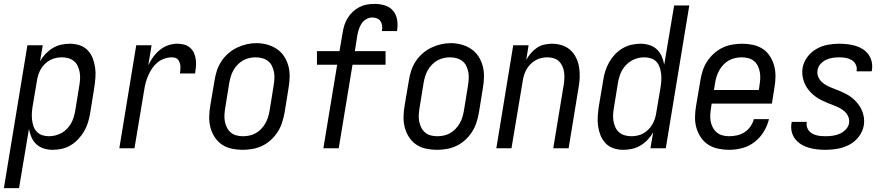

<svg xmlns="http://www.w3.org/2000/svg" viewBox="-46 -763 4566 988"><path d="M-26 205 95 -530H174L160 -448Q172 -469 189 -486.5Q206 -504 226 -516Q246 -528 268.5 -533Q291 -538 314 -538Q340 -538 364 -530Q388 -522 405 -504.5Q422 -487 431 -463.5Q440 -440 443.5 -415Q447 -390 445 -363.5Q443 -337 439 -311L418 -181Q414 -157 407 -133.5Q400 -110 387.5 -88.5Q375 -67 357.5 -48Q340 -29 318.5 -16Q297 -3 273 2.5Q249 8 225 8Q201 8 179 1Q157 -6 141 -21Q125 -36 116 -56.5Q107 -77 103 -100L52 205ZM205 -62Q222 -62 238.5 -66Q255 -70 270.5 -78.5Q286 -87 298.5 -100Q311 -113 319.5 -128Q328 -143 333 -159.5Q338 -176 341 -192L362 -322Q365 -339 366 -357Q367 -375 364 -391.5Q361 -408 354 -423Q347 -438 334.5 -448.5Q322 -459 305.5 -463.5Q289 -468 272 -468Q256 -468 240.5 -464.5Q225 -461 210.5 -453Q196 -445 184 -433Q172 -421 164 -407Q156 -393 151 -377.5Q146 -362 144 -347L122 -217Q119 -199 118 -181Q117 -163 119 -146Q121 -129 126.5 -113Q132 -97 143.5 -85Q155 -73 171 -67.5Q187 -62 205 -62Z M568 0 655 -530H734L717 -427Q728 -450 742.5 -470Q757 -490 776.5 -506Q796 -522 819.5 -530Q843 -538 867 -538Q885 -538 902 -533.5Q919 -529 932 -517.5Q945 -506 952 -490.5Q959 -475 961.5 -457.5Q964 -440 962.5 -421.5Q961 -403 958 -385H880Q881 -394 882 -403.5Q883 -413 882.5 -422Q882 -431 879 -439.5Q876 -448 871 -455Q866 -462 857 -465Q848 -468 839 -468Q820 -468 800.5 -461.5Q781 -455 765 -442Q749 -429 737.5 -412Q726 -395 717.5 -376Q709 -357 704 -338.5Q699 -320 696 -300L646 0Z M1202 8Q1174 8 1146 2Q1118 -4 1096 -19Q1074 -34 1059 -57Q1044 -80 1037 -106.5Q1030 -133 1030.5 -162Q1031 -191 1036 -219L1058 -349Q1062 -375 1070 -399.5Q1078 -424 1092.5 -446.5Q1107 -469 1128 -487.5Q1149 -506 1173 -517.5Q1197 -529 1222 -535Q1247 -541 1273 -541Q1302 -541 1329 -533.5Q1356 -526 1378.5 -511Q1401 -496 1416 -473Q1431 -450 1438 -423.5Q1445 -397 1444.5 -368Q1444 -339 1439 -311L1418 -181Q1413 -155 1405 -130.5Q1397 -106 1382.5 -83.5Q1368 -61 1347.5 -42.5Q1327 -24 1303 -12.5Q1279 -1 1253 3.5Q1227 8 1202 8ZM1204 -62Q1221 -62 1237.5 -65.5Q1254 -69 1269.5 -77.5Q1285 -86 1297.5 -99Q1310 -112 1319 -127.5Q1328 -143 1333 -159Q1338 -175 1341 -192L1362 -322Q1365 -340 1366 -357.5Q1367 -375 1364 -391.5Q1361 -408 1353.5 -423.5Q1346 -439 1333 -449Q1320 -459 1303.5 -463.5Q1287 -468 1269 -468Q1252 -468 1235.5 -464Q1219 -460 1204 -451.5Q1189 -443 1176.5 -430Q1164 -417 1155.5 -402Q1147 -387 1142 -370.5Q1137 -354 1134 -338L1113 -208Q1110 -190 1109 -172.5Q1108 -155 1111 -138.5Q1114 -122 1121.5 -107Q1129 -92 1141 -81.5Q1153 -71 1169.5 -66.5Q1186 -62 1204 -62Z M1618 0 1689 -430H1585V-500H1701L1717 -594Q1720 -614 1726 -633Q1732 -652 1743 -670Q1754 -688 1769.5 -702.5Q1785 -717 1803.5 -726.5Q1822 -736 1841.5 -739.5Q1861 -743 1881 -743Q1908 -743 1933.5 -735.5Q1959 -728 1975.5 -709Q1992 -690 1997 -664Q2002 -638 1998 -611Q1998 -609 1997.5 -607Q1997 -605 1997 -603H1919Q1919 -604 1919 -605Q1919 -606 1920 -607Q1922 -619 1920 -632Q1918 -645 1911.5 -654.5Q1905 -664 1893.5 -668.5Q1882 -673 1869 -673Q1854 -673 1839 -664.5Q1824 -656 1815 -642.5Q1806 -629 1801 -613.5Q1796 -598 1793 -583L1780 -500H1938V-430H1768L1697 0Z M2202 8Q2174 8 2146 2Q2118 -4 2096 -19Q2074 -34 2059 -57Q2044 -80 2037 -106.5Q2030 -133 2030.5 -162Q2031 -191 2036 -219L2058 -349Q2062 -375 2070 -399.5Q2078 -424 2092.5 -446.5Q2107 -469 2128 -487.5Q2149 -506 2173 -517.5Q2197 -529 2222 -535Q2247 -541 2273 -541Q2302 -541 2329 -533.5Q2356 -526 2378.5 -511Q2401 -496 2416 -473Q2431 -450 2438 -423.5Q2445 -397 2444.5 -368Q2444 -339 2439 -311L2418 -181Q2413 -155 2405 -130.5Q2397 -106 2382.5 -83.5Q2368 -61 2347.5 -42.5Q2327 -24 2303 -12.5Q2279 -1 2253 3.5Q2227 8 2202 8ZM2204 -62Q2221 -62 2237.5 -65.5Q2254 -69 2269.5 -77.5Q2285 -86 2297.5 -99Q2310 -112 2319 -127.5Q2328 -143 2333 -159Q2338 -175 2341 -192L2362 -322Q2365 -340 2366 -357.5Q2367 -375 2364 -391.5Q2361 -408 2353.5 -423.5Q2346 -439 2333 -449Q2320 -459 2303.5 -463.5Q2287 -468 2269 -468Q2252 -468 2235.5 -464Q2219 -460 2204 -451.5Q2189 -443 2176.5 -430Q2164 -417 2155.5 -402Q2147 -387 2142 -370.5Q2137 -354 2134 -338L2113 -208Q2110 -190 2109 -172.5Q2108 -155 2111 -138.5Q2114 -122 2121.5 -107Q2129 -92 2141 -81.5Q2153 -71 2169.5 -66.5Q2186 -62 2204 -62Z M2508 0 2595 -530H2674L2662 -455Q2672 -473 2686 -489.5Q2700 -506 2717.5 -517.5Q2735 -529 2755 -533.5Q2775 -538 2795 -538Q2821 -538 2846 -530Q2871 -522 2889.5 -505Q2908 -488 2919 -465Q2930 -442 2934 -416.5Q2938 -391 2937 -364Q2936 -337 2931 -311L2880 0H2801L2854 -322Q2857 -339 2858 -356Q2859 -373 2857 -389.5Q2855 -406 2848.5 -421Q2842 -436 2831 -447Q2820 -458 2804 -463Q2788 -468 2771 -468Q2755 -468 2739.5 -464.5Q2724 -461 2710 -453Q2696 -445 2684 -433Q2672 -421 2664 -407Q2656 -393 2651 -377.5Q2646 -362 2644 -347L2586 0Z M3161 8Q3161 8 3161 8Q3161 8 3161 8Q3161 8 3161 8Q3161 8 3161 8Q3135 8 3111 0Q3087 -8 3070 -26Q3053 -44 3044 -67Q3035 -90 3031.5 -115Q3028 -140 3030 -166.5Q3032 -193 3036 -219L3058 -349Q3061 -373 3068.5 -396.5Q3076 -420 3088 -441.5Q3100 -463 3117.5 -482Q3135 -501 3157 -514Q3179 -527 3203 -532.5Q3227 -538 3250 -538Q3274 -538 3296 -531Q3318 -524 3334 -509Q3350 -494 3359 -473.5Q3368 -453 3372 -430L3423 -735H3501L3380 0H3301L3315 -82Q3303 -61 3286.5 -43.5Q3270 -26 3249.5 -14Q3229 -2 3206.5 3Q3184 8 3161 8ZM3204 -62Q3219 -62 3235 -65.5Q3251 -69 3265 -77Q3279 -85 3291 -97Q3303 -109 3311 -123Q3319 -137 3324 -152.5Q3329 -168 3331 -183L3353 -313Q3356 -331 3357 -349Q3358 -367 3356 -384Q3354 -401 3348.5 -417Q3343 -433 3332 -445Q3321 -457 3304.5 -462.5Q3288 -468 3270 -468Q3253 -468 3236.5 -464Q3220 -460 3205 -451.5Q3190 -443 3177 -430Q3164 -417 3155.5 -402Q3147 -387 3142 -370.5Q3137 -354 3134 -338L3113 -208Q3110 -191 3109 -173Q3108 -155 3111 -138.5Q3114 -122 3121 -107Q3128 -92 3140.5 -81.5Q3153 -71 3169.5 -66.5Q3186 -62 3203 -62Z M3706 8Q3677 8 3649 2Q3621 -4 3598.5 -18.5Q3576 -33 3560.5 -56Q3545 -79 3537.5 -105.5Q3530 -132 3530.5 -161Q3531 -190 3536 -219L3558 -349Q3562 -375 3570 -399.5Q3578 -424 3592.5 -446.5Q3607 -469 3627.5 -487.5Q3648 -506 3672 -517.5Q3696 -529 3722 -533.5Q3748 -538 3773 -538Q3801 -538 3829 -532Q3857 -526 3879.5 -511Q3902 -496 3916.5 -473Q3931 -450 3938 -423.5Q3945 -397 3944.5 -368Q3944 -339 3939 -311L3926 -230H3616L3613 -208Q3610 -190 3609 -172.5Q3608 -155 3611 -138.5Q3614 -122 3622 -107Q3630 -92 3642.5 -81.5Q3655 -71 3671.5 -66.5Q3688 -62 3706 -62Q3726 -62 3746.5 -66.5Q3767 -71 3785 -82.5Q3803 -94 3815.5 -112Q3828 -130 3833 -150H3911Q3903 -116 3884 -85Q3865 -54 3836.5 -32Q3808 -10 3774 -1Q3740 8 3706 8ZM3628 -300H3859L3862 -322Q3865 -340 3866 -357.5Q3867 -375 3864 -391.5Q3861 -408 3854 -423Q3847 -438 3834.5 -448.5Q3822 -459 3805.5 -463.5Q3789 -468 3771 -468Q3755 -468 3738 -464.5Q3721 -461 3705.5 -452.5Q3690 -444 3677.5 -431Q3665 -418 3656 -402.5Q3647 -387 3642 -371Q3637 -355 3634 -338Z M4203 8Q4180 8 4158 5.5Q4136 3 4115.5 -3Q4095 -9 4077 -20Q4059 -31 4046 -47.5Q4033 -64 4028 -85.5Q4023 -107 4027 -129Q4027 -131 4027.5 -133Q4028 -135 4028 -136H4106Q4106 -136 4105.5 -135Q4105 -134 4105 -133Q4103 -121 4106.5 -109.5Q4110 -98 4117 -89.5Q4124 -81 4134 -75.5Q4144 -70 4155.5 -67Q4167 -64 4178.5 -63Q4190 -62 4203 -62Q4220 -62 4238.5 -64.5Q4257 -67 4274.5 -74.5Q4292 -82 4306 -96.5Q4320 -111 4323 -129Q4326 -147 4319 -163Q4312 -179 4299.5 -190Q4287 -201 4272 -208.5Q4257 -216 4241 -222Q4225 -228 4209.5 -234.5Q4194 -241 4179 -248.5Q4164 -256 4150.5 -266Q4137 -276 4125.5 -288Q4114 -300 4105 -314Q4096 -328 4090.5 -344Q4085 -360 4083 -377.5Q4081 -395 4084 -413Q4089 -443 4108 -469Q4127 -495 4155 -511Q4183 -527 4213 -532.5Q4243 -538 4273 -538Q4294 -538 4315.5 -535.5Q4337 -533 4357 -527Q4377 -521 4394 -510Q4411 -499 4423 -482.5Q4435 -466 4439.5 -445.5Q4444 -425 4441 -403Q4440 -401 4440 -399.5Q4440 -398 4439 -396H4362Q4362 -397 4362 -398Q4362 -399 4362 -400Q4365 -416 4357.5 -431Q4350 -446 4336.5 -454Q4323 -462 4306.5 -465Q4290 -468 4273 -468Q4256 -468 4238.5 -465.5Q4221 -463 4204.5 -455Q4188 -447 4175.5 -433Q4163 -419 4161 -401Q4158 -384 4164.5 -368Q4171 -352 4183.5 -340.5Q4196 -329 4211 -321.5Q4226 -314 4242 -308Q4258 -302 4273.5 -295.5Q4289 -289 4304 -281.5Q4319 -274 4332.5 -264Q4346 -254 4357.5 -242Q4369 -230 4378 -216Q4387 -202 4392.5 -186.5Q4398 -171 4400 -153.5Q4402 -136 4399 -118Q4394 -87 4373.5 -60Q4353 -33 4324 -18Q4295 -3 4264 2.5Q4233 8 4203 8Z"/></svg>

Font: Iosevka Curly Oblique
Style: Regular
Weight: 400
Italic angle: -9°
Monospace: yes
Designer: Belleve Invis
Foundry: Belleve Invis
Version: Version 11.1.0; ttfautohint (v1.8.3)